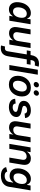

<svg xmlns="http://www.w3.org/2000/svg" viewBox="1924 -2722 1016 4905"><g transform="rotate(90 2432.5 -270.0)"><path d="M220.2 10.3Q155.8 10.3 110.4 -23.2Q64.9 -56.6 46.1 -119.4Q27.3 -182.1 42 -270.5Q56.6 -360.4 96.9 -422.6Q137.2 -484.9 193.6 -517.3Q250 -549.8 313.5 -549.8Q359.9 -549.8 388.2 -534.4Q416.5 -519 431.6 -496.8Q446.8 -474.6 453.6 -454.1H459L473.6 -542.5H599.6L509.8 0H385.7L399.4 -85.4H392.1Q377.9 -64 355 -42Q332 -20 299.1 -4.9Q266.1 10.3 220.2 10.3ZM272 -94.2Q314 -94.2 346.4 -116.7Q378.9 -139.2 400.6 -178.7Q422.4 -218.3 431.2 -271Q439.9 -324.2 431.2 -363.3Q422.4 -402.3 397 -424.1Q371.6 -445.8 330.1 -445.8Q287.6 -445.8 254.9 -423.1Q222.2 -400.4 200.9 -361.1Q179.7 -321.8 171.4 -271Q163.1 -219.7 171.4 -179.7Q179.7 -139.6 204.8 -116.9Q230 -94.2 272 -94.2Z M827.6 7.3Q772 7.3 733.9 -16.6Q695.8 -40.5 679.9 -86.4Q664.1 -132.3 674.8 -198.2L731.4 -542.5H857.9L804.7 -217.8Q795.9 -163.1 818.8 -131.8Q841.8 -100.6 891.6 -100.6Q925.3 -100.6 953.9 -115Q982.4 -129.4 1002.2 -157.5Q1022 -185.5 1028.8 -226.1L1081.1 -542.5H1207.5L1117.7 0H997.1L1018.1 -134.8H1029.3Q994.6 -63.5 944.1 -28.1Q893.6 7.3 827.6 7.3Z M1632.8 -542.5 1616.7 -445.3H1267.6L1283.7 -542.5ZM1212.9 218.3Q1200.2 218.3 1187.7 217.5Q1175.3 216.8 1164.1 215.3Q1152.8 213.9 1142.1 211.4L1168.9 108.9Q1177.7 110.8 1191.2 112.3Q1204.6 113.8 1212.9 113.8Q1246.6 113.8 1265.4 95.9Q1284.2 78.1 1291 39.1L1391.1 -567.9Q1401.4 -629.4 1429.4 -671.6Q1457.5 -713.9 1502 -735.8Q1546.4 -757.8 1605.5 -757.8Q1627.4 -757.8 1646.5 -755.4Q1665.5 -752.9 1684.6 -748.5L1653.8 -649.9Q1644 -651.4 1629.2 -652.3Q1614.3 -653.3 1598.1 -653.3Q1564 -653.3 1544.9 -634.5Q1525.9 -615.7 1519 -575.7L1418 35.2Q1408.2 95.2 1381.6 136Q1355 176.8 1312.3 197.5Q1269.5 218.3 1212.9 218.3Z M1888.7 -727.5 1768.1 0H1641.6L1762.2 -727.5Z M2141.6 11.2Q2070.8 11.2 2020.5 -16.8Q1970.2 -44.9 1943.4 -95.7Q1916.5 -146.5 1916.5 -214.4Q1916.5 -279.8 1937.3 -339.8Q1958 -399.9 1997.6 -447.3Q2037.1 -494.6 2093.3 -522.2Q2149.4 -549.8 2220.2 -549.8Q2291 -549.8 2341.3 -522Q2391.6 -494.1 2418.5 -443.4Q2445.3 -392.6 2445.3 -324.2Q2445.3 -258.3 2424.6 -198.2Q2403.8 -138.2 2364.3 -90.8Q2324.7 -43.5 2268.6 -16.1Q2212.4 11.2 2141.6 11.2ZM2146 -91.8Q2189.5 -91.8 2221.9 -114Q2254.4 -136.2 2275.6 -171.4Q2296.9 -206.5 2307.6 -247.6Q2318.4 -288.6 2318.4 -326.2Q2318.4 -361.8 2307.1 -388.9Q2295.9 -416 2273.2 -431.4Q2250.5 -446.8 2215.3 -446.8Q2172.4 -446.8 2139.9 -425Q2107.4 -403.3 2085.9 -367.9Q2064.5 -332.5 2054 -291.7Q2043.5 -251 2043.5 -212.4Q2043.5 -159.2 2068.6 -125.5Q2093.8 -91.8 2146 -91.8ZM2345.2 -622.1Q2316.9 -622.1 2300.3 -641.8Q2283.7 -661.6 2288.1 -689.5Q2293 -717.3 2316.2 -736.8Q2339.4 -756.3 2367.7 -756.3Q2396.5 -756.3 2413.1 -736.8Q2429.7 -717.3 2424.8 -689.5Q2420.4 -661.6 2397 -641.8Q2373.5 -622.1 2345.2 -622.1ZM2132.8 -622.1Q2104 -622.1 2087.4 -641.8Q2070.8 -661.6 2075.2 -689.5Q2080.1 -717.3 2103.3 -736.8Q2126.5 -756.3 2154.8 -756.3Q2183.6 -756.3 2200.2 -736.8Q2216.8 -717.3 2211.9 -689.5Q2207.5 -661.6 2184.3 -641.8Q2161.1 -622.1 2132.8 -622.1Z M2714.8 11.2Q2652.8 11.2 2606.7 -6.8Q2560.5 -24.9 2534.4 -58.6Q2508.3 -92.3 2504.9 -139.2Q2504.9 -141.6 2504.6 -144Q2504.4 -146.5 2504.4 -148.9L2624.5 -161.6Q2627.9 -121.1 2651.1 -103.3Q2674.3 -85.4 2719.2 -85.4Q2750.5 -85.4 2776.6 -94.5Q2802.7 -103.5 2819.8 -119.6Q2836.9 -135.7 2838.9 -157.2Q2841.3 -177.7 2827.1 -191.7Q2813 -205.6 2778.8 -212.9L2689.5 -232.9Q2619.1 -249 2585.9 -286.6Q2552.7 -324.2 2558.1 -380.9Q2562.5 -433.6 2595.7 -471.7Q2628.9 -509.8 2681.6 -529.8Q2734.4 -549.8 2796.9 -549.8Q2887.2 -549.8 2936.3 -513.2Q2985.4 -476.6 2993.7 -417Q2994.1 -413.6 2994.9 -409.7Q2995.6 -405.8 2995.6 -401.9L2881.8 -389.6Q2877.9 -418.9 2858.4 -437Q2838.9 -455.1 2796.4 -455.1Q2769.5 -455.1 2744.6 -446.3Q2719.7 -437.5 2703.4 -421.9Q2687 -406.2 2685.1 -384.8Q2682.1 -363.3 2696.5 -349.9Q2710.9 -336.4 2748 -328.1L2837.4 -308.6Q2908.7 -293 2941.7 -257.1Q2974.6 -221.2 2969.2 -166Q2965.8 -125 2944.6 -92.3Q2923.3 -59.6 2888.4 -36.4Q2853.5 -13.2 2809.1 -1Q2764.6 11.2 2714.8 11.2Z M3234.4 7.3Q3178.7 7.3 3140.6 -16.6Q3102.5 -40.5 3086.7 -86.4Q3070.8 -132.3 3081.5 -198.2L3138.2 -542.5H3264.6L3211.4 -217.8Q3202.6 -163.1 3225.6 -131.8Q3248.5 -100.6 3298.3 -100.6Q3332 -100.6 3360.6 -115Q3389.2 -129.4 3408.9 -157.5Q3428.7 -185.5 3435.5 -226.1L3487.8 -542.5H3614.3L3524.4 0H3403.8L3424.8 -134.8H3436Q3401.4 -63.5 3350.8 -28.1Q3300.3 7.3 3234.4 7.3Z M3835 -312.5 3783.2 0H3656.7L3746.6 -542.5H3867.2L3846.7 -408.2L3834.5 -412.1Q3868.2 -481.9 3916.7 -515.9Q3965.3 -549.8 4030.3 -549.8Q4087.9 -549.8 4127.4 -524.7Q4167 -499.5 4183.6 -452.6Q4200.2 -405.8 4189 -340.3L4132.8 0H4005.9L4061 -329.1Q4070.3 -384.8 4046.9 -413.3Q4023.4 -441.9 3976.6 -441.9Q3941.4 -441.9 3911.6 -426.3Q3881.8 -410.6 3861.8 -381.8Q3841.8 -353 3835 -312.5Z M4471.2 215.3Q4403.3 215.3 4356.2 197.3Q4309.1 179.2 4282.5 148.7Q4255.9 118.2 4249.5 81.5L4360.8 53.7Q4366.2 69.3 4378.2 84.2Q4390.1 99.1 4412.8 109.1Q4435.5 119.1 4472.7 119.1Q4534.7 119.1 4576.7 88.9Q4618.7 58.6 4628.9 0L4645.5 -96.2L4634.8 -95.2Q4620.6 -73.7 4599.6 -53.5Q4578.6 -33.2 4548.1 -20Q4517.6 -6.8 4473.6 -6.8Q4417.5 -6.8 4374 -30.3Q4330.6 -53.7 4306.2 -99.9Q4281.7 -146 4281.7 -213.4Q4281.7 -275.4 4299.8 -335.2Q4317.9 -395 4352.8 -443.4Q4387.7 -491.7 4437.5 -520.8Q4487.3 -549.8 4550.3 -549.8Q4586.4 -549.8 4612.1 -540.3Q4637.7 -530.8 4654.8 -515.4Q4671.9 -500 4682.1 -482.7Q4692.4 -465.3 4697.3 -450.2L4704.6 -451.7L4719.7 -542.5H4844.2L4753.4 4.4Q4741.2 77.6 4701.4 124.3Q4661.6 170.9 4602.3 193.1Q4543 215.3 4471.2 215.3ZM4510.7 -107.4Q4553.7 -107.4 4585.4 -127.2Q4617.2 -147 4638.4 -179.4Q4659.7 -211.9 4670.2 -251.2Q4680.7 -290.5 4680.7 -329.6Q4680.7 -383.3 4655.8 -414.6Q4630.9 -445.8 4581.1 -445.8Q4539.6 -445.8 4507.8 -425.5Q4476.1 -405.3 4454.1 -372.1Q4432.1 -338.9 4421.1 -299.1Q4410.2 -259.3 4410.2 -219.7Q4410.2 -167 4435.3 -137.2Q4460.4 -107.4 4510.7 -107.4Z"/></g></svg>

Font: Inter 16pt SemiBold
Style: Italic
Weight: 600
Italic angle: -9.3988°
Version: Version 4.001;git-66647c0bb